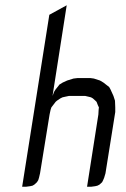

<svg xmlns="http://www.w3.org/2000/svg" viewBox="-20 -708 478 728"><path d="M64 0 167 -651.9 232.9 -688 179.2 -344.2 185.1 -359.9 190.9 -369.1 201.2 -381.8 205.1 -387.2 217.8 -395 234.9 -402.8 258.8 -410.2 274.9 -412.1H321.8L335.9 -410.2L358.9 -402.8L372.1 -395L394 -377.9L398.9 -369.1L410.2 -344.2L416 -326.2L417 -300.8V-283.2L379.9 -50.8L375 -34.2L371.1 -24.9L367.2 -17.1L356.9 -7.8L349.1 -3.9L340.8 -2L326.2 0H310.1L353 -273.9L354 -292L355 -300.8L351.1 -309.1L346.2 -321.8L341.8 -326.2L332 -335L325.2 -338.9L317.9 -340.8L303.2 -344.2H241.2L225.1 -340.8L216.8 -338.9L209 -335L195.8 -326.2L190.9 -321.8L181.2 -309.1L174.8 -300.8L171.9 -292L168 -273.9L131.8 -50.8L127.9 -34.2L125 -24.9L120.1 -17.1L109.9 -7.8L103 -3.9L94.2 -2L79.1 0Z"/></svg>

Font: Petahja
Style: Italic
Weight: 400
Designer: T. Christopher White
Version: Version 1.1